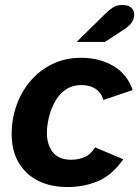

<svg xmlns="http://www.w3.org/2000/svg" viewBox="-20 -742 561 774"><path d="M253 12Q182 12 131.5 -14.5Q81 -41 54 -88.5Q27 -136 27 -201Q27 -263 47 -318.5Q67 -374 103.5 -416.5Q140 -459 191.5 -484Q243 -509 307 -509Q381 -509 437 -476Q493 -443 515 -379L397 -339Q388 -369 365 -384Q342 -399 309 -399Q270 -399 243 -379.5Q216 -360 200 -329.5Q184 -299 176.5 -266Q169 -233 169 -207Q169 -159 193 -128.5Q217 -98 267 -98Q295 -98 320.5 -108.5Q346 -119 363 -148L477 -100Q432 -36 375.5 -12Q319 12 253 12ZM289 -573 408 -690Q426 -707 440 -714.5Q454 -722 473 -722Q497 -722 509 -711Q521 -700 521 -684Q521 -661 506 -645Q491 -629 469 -616L403 -573Z"/></svg>

Font: Atkinson Hyperlegible Next
Style: Bold Italic
Weight: 700
Italic angle: -12°
Designer: Elliott Scott, Megan Eiswerth, Linus Boman, Theodore Petrosky, Letters from Sweden
Foundry: Applied Design Works, Letters from Sweden
Version: Version 2.001